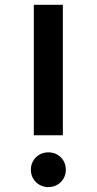

<svg xmlns="http://www.w3.org/2000/svg" viewBox="-20 -765 400 795"><path d="M107.8 -62.2Q107.8 -82.3 117.3 -98.8Q126.8 -115.2 143.2 -124.7Q159.7 -134.2 180.2 -134.2Q200.6 -134.2 217.2 -124.7Q233.8 -115.2 243.2 -98.8Q252.6 -82.3 252.6 -62.2Q252.6 -42.2 243.2 -25.8Q233.8 -9.4 217.2 0.1Q200.6 9.7 180.2 9.7Q159.7 9.7 143.2 0.1Q126.8 -9.4 117.3 -25.8Q107.8 -42.2 107.8 -62.2ZM120 -745H240.3V-205H120Z"/></svg>

Font: Tap Sans
Style: Regular
Weight: 400
Designer: Tap Payments
Foundry: Tap Payments
Version: Version 1.001;Glyphs 3.1.2 (3151)